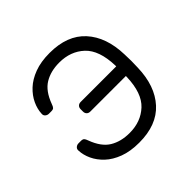

<svg xmlns="http://www.w3.org/2000/svg" viewBox="-141 -669 817 817"><g transform="rotate(-45 268.0 -260.0)"><path d="M258 10Q205 10 166.5 -4.5Q128 -19 103 -42.5Q78 -66 65 -94Q52 -122 51 -149Q50 -159 57 -165Q64 -171 73 -171H87Q98 -171 102.5 -166.5Q107 -162 111 -150Q132 -93 169 -70.5Q206 -48 258 -48Q326 -48 370.5 -89.5Q415 -131 418 -225V-231H204Q194 -231 188 -237Q182 -243 182 -253V-267Q182 -277 188 -283Q194 -289 204 -289H418V-295Q415 -389 370.5 -430.5Q326 -472 258 -472Q206 -472 169 -449.5Q132 -427 111 -370Q107 -358 102.5 -353.5Q98 -349 87 -349H73Q64 -349 57 -355Q50 -361 51 -371Q52 -398 65 -426Q78 -454 103 -477.5Q128 -501 166.5 -515.5Q205 -530 258 -530Q364 -530 420 -468.5Q476 -407 479 -300Q480 -285 480 -260Q480 -235 479 -220Q476 -113 420 -51.5Q364 10 258 10Z"/></g></svg>

Font: Rubik Light
Style: Regular
Weight: 300
Designer: Hubert and Fischer
Foundry: Hubert and Fischer
Version: Version 2.300;gftools[0.9.30]